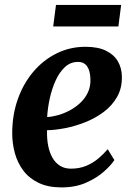

<svg xmlns="http://www.w3.org/2000/svg" viewBox="-20 -764 550 794"><path d="M453 -102Q439.5 -81 409.8 -54.5Q380 -28 336 -8.5Q292 11 234.5 11Q178.5 11 139.2 -8Q100 -27 76 -59.2Q52 -91.5 41.2 -131.5Q30.5 -171.5 30.5 -212.5Q30.5 -288.5 53.5 -353.5Q76.5 -418.5 117.5 -467Q158.5 -515.5 213.8 -543Q269 -570.5 333.5 -570.5Q385.5 -570.5 418.5 -554.2Q451.5 -538 467.5 -510.2Q483.5 -482.5 484 -448Q485 -400 464.5 -363.8Q444 -327.5 409.5 -301.5Q375 -275.5 333.5 -259Q292 -242.5 250.2 -234.2Q208.5 -226 174.5 -225.5Q173.5 -190.5 179.2 -161.5Q185 -132.5 197.2 -111.2Q209.5 -90 228.5 -78.2Q247.5 -66.5 273.5 -66.5Q308.5 -66.5 336.5 -78.2Q364.5 -90 386.5 -108.5Q408.5 -127 425.5 -147ZM303 -508Q271 -508 248 -486.2Q225 -464.5 209.5 -429.8Q194 -395 185.5 -355.5Q177 -316 175 -280Q196 -281 220.8 -288Q245.5 -295 269.5 -308Q293.5 -321 313 -339.5Q332.5 -358 343.8 -382.5Q355 -407 354 -436.5Q353 -472 340 -490Q327 -508 303 -508ZM211.5 -743.5H481L469.5 -654.5H200Z"/></svg>

Font: Merriweather
Style: Bold Italic
Weight: 700
Italic angle: -7.8°
Version: Version 2.101